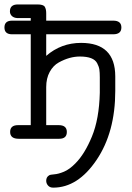

<svg xmlns="http://www.w3.org/2000/svg" viewBox="-28 -631 602 873"><path d="M26.9 -537.1H111.8V-548.8H50.8Q34.7 -549.8 25.9 -558.3Q17.1 -566.9 17.1 -579.1Q17.1 -611.3 54.2 -610.8H142.1Q168.9 -610.8 175.5 -600.3Q182.1 -589.8 182.1 -570.8V-537.1H486.8Q523.9 -537.1 523.9 -506.1Q523.9 -475.1 486.8 -475.1H182.1V-377Q250 -436 340.8 -436Q495.6 -436 496.1 -284.2V-217.8Q496.1 -29.8 411.1 96.2Q326.2 222.2 213.9 222.2Q198.7 222.2 190.4 212.6Q182.1 203.1 182.1 190.9Q182.1 173.8 195.8 166Q199.7 163.1 218.8 161.6Q237.8 160.2 262.9 149.7Q288.1 139.2 314.9 111.8Q356.9 69.8 389.9 -10Q422.9 -89.8 425.8 -209V-278.8Q425.8 -301.8 423.8 -314.9Q421.9 -328.1 413.8 -343.5Q405.8 -358.9 386 -366.5Q366.2 -374 335 -374Q312 -374 288.1 -367.4Q264.2 -360.8 239 -346.9Q213.9 -333 198 -304Q182.1 -274.9 182.1 -234.9V-62H238.8Q275.9 -62 275.9 -31Q275.9 0 241.2 0H57.1Q18.1 0 18.1 -31Q18.1 -62 54.2 -62H111.8V-475.1H26.9Q-7.8 -475.1 -7.8 -506.1Q-7.8 -537.1 26.9 -537.1Z"/></svg>

Font: CMU Typewriter Text Variable Width
Style: Medium
Weight: 500
Version: Version 0.7.0